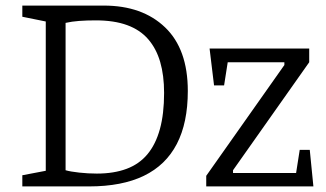

<svg xmlns="http://www.w3.org/2000/svg" viewBox="-20 -668 1167 688"><path d="M60 0V-40L144 -56V-591L60 -608V-648H352Q490 -648 571.5 -570Q653 -492 653 -342Q653 -228 613.5 -152Q574 -76 495.5 -38Q417 0 299 0ZM327 -46Q388 -46 433.5 -63Q479 -80 508.5 -115.5Q538 -151 553 -205.5Q568 -260 568 -335Q568 -398 554 -446Q540 -494 511 -527.5Q482 -561 435.5 -578Q389 -595 323 -595Q290 -595 263.5 -593Q237 -591 215 -586V-58Q232 -53 264 -49.5Q296 -46 327 -46ZM719 0V-38L999 -435V-445H796L783 -362H747L731 -494H1088V-445L815 -58V-48H1041L1054 -131H1090L1103 0Z"/></svg>

Font: Faustina Light Light
Style: Regular
Weight: 300
Version: Version 1.200